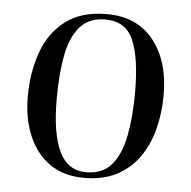

<svg xmlns="http://www.w3.org/2000/svg" viewBox="-44 -571 627 629"><g transform="rotate(5 269.5 -256.5)"><path d="M254 14Q188 14 142 -18Q96 -50 72 -106.5Q48 -163 48 -236Q48 -313 71 -379.5Q94 -446 146 -486.5Q198 -527 283 -527Q382 -527 436.5 -459Q491 -391 491 -279Q491 -222 478 -169.5Q465 -117 436.5 -75.5Q408 -34 363 -10Q318 14 254 14ZM260 -5Q314 -5 343.5 -40Q373 -75 385 -137.5Q397 -200 397 -280Q397 -392 372 -450.5Q347 -509 279 -509Q226 -509 196 -474.5Q166 -440 154.5 -378.5Q143 -317 143 -236Q143 -123 171 -64Q199 -5 260 -5Z"/></g></svg>

Font: Literata 72pt
Style: Italic
Weight: 400
Italic angle: -2°
Designer: Latin by Veronika Burian and Jose Scaglione. Greek by Irene Vlachou. Cyrillic by Vera Evstafieva
Foundry: TypeTogether
Version: Version 3.002